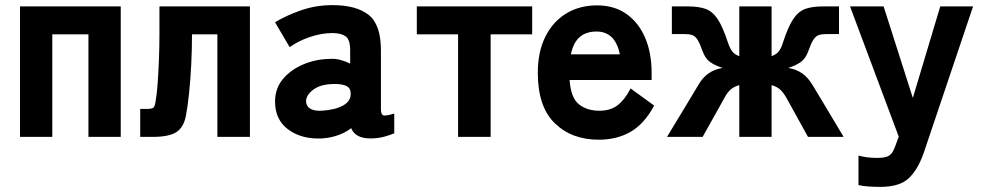

<svg xmlns="http://www.w3.org/2000/svg" viewBox="-20 -534 3833 749"><path d="M58 0V-509H451V0H325V-400H184V0Z M527 0V-109H550Q570 -109 577 -113Q584 -117 587 -139Q592 -166 595 -208.5Q598 -251 600 -301.5Q602 -352 602 -402V-509H955V0H828V-400H729Q729 -342 726 -282Q723 -222 717.5 -169.5Q712 -117 705 -81Q696 -36 667 -18Q638 0 576 0Z M1237 6Q1158 10 1105.5 -28Q1053 -66 1053 -138Q1053 -189 1083.5 -225.5Q1114 -262 1162.5 -282.5Q1211 -303 1263 -304Q1286 -306 1307 -300.5Q1328 -295 1346 -286V-338Q1346 -380 1328 -392.5Q1310 -405 1277 -405Q1234 -405 1188.5 -389.5Q1143 -374 1110 -350L1053 -447Q1095 -473 1153.5 -493.5Q1212 -514 1277 -514Q1370 -514 1418 -476Q1466 -438 1466 -338V-108Q1466 -87 1475.5 -84Q1485 -81 1518 -91V-14Q1502 -7 1478 -0.5Q1454 6 1425 6Q1366 6 1350 -34Q1304 1 1237 6ZM1234 -102Q1287 -105 1318.5 -122.5Q1350 -140 1348 -171Q1347 -194 1325.5 -201Q1304 -208 1273 -206Q1227 -204 1200 -182.5Q1173 -161 1174 -137Q1175 -120 1189.5 -110.5Q1204 -101 1234 -102Z M1767 0V-400H1606V-509H2056V-400H1894V0Z M2316 11Q2210 11 2144 -53.5Q2078 -118 2078 -250Q2078 -332 2107.5 -391Q2137 -450 2189 -481.5Q2241 -513 2309 -513Q2377 -513 2424.5 -479Q2472 -445 2497 -386Q2522 -327 2522 -250V-222H2202Q2207 -152 2238.5 -127Q2270 -102 2318 -102Q2362 -102 2390 -124Q2418 -146 2440 -189L2532 -122Q2493 -50 2439.5 -19.5Q2386 11 2316 11ZM2207 -322H2398Q2380 -411 2307 -411Q2267 -411 2242 -390Q2217 -369 2207 -322Z M2582 0Q2630 -79 2656.5 -123Q2683 -167 2693.5 -184.5Q2704 -202 2704 -202Q2721 -232 2744.5 -248Q2768 -264 2799 -269Q2768 -279 2749.5 -292.5Q2731 -306 2721 -334Q2710 -365 2701 -379Q2692 -393 2681 -397Q2670 -401 2653 -401H2601V-509H2663Q2705 -509 2732 -499.5Q2759 -490 2779 -460.5Q2799 -431 2819 -370Q2827 -346 2836.5 -333.5Q2846 -321 2864 -315V-509H2990V-315Q3008 -321 3018 -333.5Q3028 -346 3035 -370Q3055 -431 3075 -460.5Q3095 -490 3122 -499.5Q3149 -509 3191 -509H3253V-401H3201Q3185 -401 3173.5 -397Q3162 -393 3153 -379Q3144 -365 3133 -334Q3123 -306 3104.5 -292.5Q3086 -279 3055 -269Q3086 -264 3109 -248Q3132 -232 3150 -202Q3150 -202 3160.5 -184.5Q3171 -167 3197.5 -123Q3224 -79 3271 0H3132L3048 -152Q3036 -173 3023.5 -184.5Q3011 -196 2990 -202V0H2864V-202Q2843 -196 2830 -184.5Q2817 -173 2806 -152L2721 0Z M3415 195Q3390 195 3368 193.5Q3346 192 3329 188V73Q3362 82 3401 82Q3428 82 3441.5 76.5Q3455 71 3462.5 58Q3470 45 3478 21L3486 -1L3296 -509H3427L3541 -152L3648 -509H3776L3585 58Q3562 126 3526 160.5Q3490 195 3415 195Z"/></svg>

Font: Zen Kaku Gothic Antique Black
Style: Regular
Weight: 900
Designer: Yoshimichi Ohira
Foundry: Positype
Version: Version 1.001